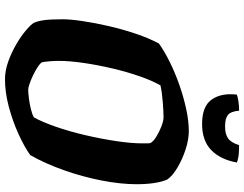

<svg xmlns="http://www.w3.org/2000/svg" viewBox="-122 -834 957 752"><g transform="rotate(90 356.0 -458.5)"><path d="M291 0Q257 0 221 -13Q185 -26 153.5 -44.5Q122 -63 99.5 -82Q77 -101 70 -113Q63 -128 59.5 -153Q56 -178 56 -226Q56 -256 63 -303.5Q70 -351 82.5 -405.5Q95 -460 112.5 -512Q130 -564 151 -603Q182 -625 224.5 -646Q267 -667 314.5 -683.5Q362 -700 408.5 -710Q455 -720 494 -720Q527 -720 565.5 -707.5Q604 -695 637 -675.5Q670 -656 684 -635Q702 -592 702 -515Q702 -453 687.5 -378.5Q673 -304 647 -230.5Q621 -157 588 -99Q556 -76 505.5 -53Q455 -30 398.5 -15Q342 0 291 0ZM331 -91Q343 -91 364 -93.5Q385 -96 406 -101Q427 -106 440 -113Q458 -145 476.5 -198Q495 -251 509.5 -313Q524 -375 533 -434.5Q542 -494 542 -538Q542 -549 542 -556.5Q542 -564 541 -569Q536 -580 517 -592Q498 -604 476 -612.5Q454 -621 441 -621Q418 -621 380 -618Q342 -615 315 -609Q297 -578 279.5 -528Q262 -478 248.5 -420.5Q235 -363 227 -308Q219 -253 219 -212Q219 -178 224 -146Q228 -138 242.5 -128.5Q257 -119 274.5 -110.5Q292 -102 308 -96.5Q324 -91 331 -91ZM466 -772Q397 -772 370.5 -809.5Q344 -847 351 -908Q357 -911 375 -914Q393 -917 414 -917Q417 -884 431 -873Q445 -862 476 -862Q505 -862 522 -873.5Q539 -885 549 -917Q580 -917 596 -914Q612 -911 617 -908Q605 -843 568 -807.5Q531 -772 466 -772Z"/></g></svg>

Font: Texturina Black
Style: Italic
Weight: 900
Italic angle: -11°
Designer: Guillermo Torres Carreño
Foundry: Omnibus-Type
Version: Version 1.002; ttfautohint (v1.8.3)